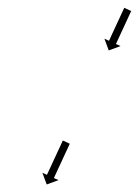

<svg xmlns="http://www.w3.org/2000/svg" viewBox="-20 -554 363 502"><path d="M322.6 -524.2C322.7 -524.6 322.9 -524.9 323 -525.2L304.9 -533.6C304.7 -533.3 304.6 -533 304.4 -532.6C304 -531.7 303.6 -530.8 303.2 -529.9C302.5 -528.5 301.9 -527.1 301.2 -525.6C300.3 -523.8 299.5 -522 298.6 -520.1C297.6 -518 296.6 -515.8 295.6 -513.6C294.5 -511.2 293.4 -508.8 292.3 -506.3C291.1 -503.7 289.9 -501.1 288.6 -498.5C287.4 -495.9 286.2 -493.2 284.9 -490.5C283.7 -487.8 282.4 -485.1 281.2 -482.5C280 -479.9 278.8 -477.3 277.6 -474.7C276.5 -472.2 275.4 -469.8 274.2 -467.4C273.2 -465.2 272.2 -463 271.2 -460.9C270.4 -459 269.5 -457.2 268.7 -455.3C268 -453.9 267.3 -452.5 266.7 -451.1C266.3 -450.2 265.8 -449.3 265.4 -448.4C265.3 -448 265.1 -447.7 265 -447.4L253 -452.9L264.3 -422.2L295.1 -433.5L283.1 -439C283.3 -439.3 283.4 -439.6 283.6 -440C284 -440.9 284.4 -441.8 284.8 -442.7C285.5 -444.1 286.2 -445.5 286.8 -446.9C287.7 -448.8 288.5 -450.6 289.4 -452.5C290.4 -454.6 291.4 -456.8 292.4 -459C293.5 -461.4 294.6 -463.8 295.8 -466.3C297 -468.9 298.2 -471.5 299.4 -474.1C300.6 -476.7 301.8 -479.4 303.1 -482.1C304.3 -484.8 305.6 -487.5 306.8 -490.1C308 -492.7 309.2 -495.3 310.4 -497.9C311.5 -500.3 312.7 -502.8 313.8 -505.2C314.8 -507.4 315.8 -509.6 316.8 -511.7C317.6 -513.6 318.5 -515.4 319.3 -517.2C320 -518.7 320.7 -520.1 321.3 -521.5C321.7 -522.4 322.2 -523.3 322.6 -524.2ZM162 -177.2C162.1 -177.6 162.3 -177.9 162.4 -178.2L144.3 -186.6C144.1 -186.3 144 -186 143.8 -185.6C143.4 -184.7 142.9 -183.7 142.5 -182.8C141.8 -181.3 141.1 -179.8 140.5 -178.4C139.6 -176.5 138.7 -174.5 137.8 -172.6C136.8 -170.4 135.7 -168.1 134.7 -165.8C133.5 -163.3 132.3 -160.8 131.1 -158.3C129.9 -155.6 128.6 -152.9 127.4 -150.1C126.1 -147.4 124.8 -144.6 123.5 -141.8C122.2 -139 120.9 -136.2 119.6 -133.4C118.4 -130.7 117.1 -128 115.9 -125.3C114.7 -122.8 113.6 -120.2 112.4 -117.7C111.3 -115.5 110.3 -113.2 109.2 -110.9C108.4 -109 107.5 -107.1 106.6 -105.2C105.9 -103.7 105.2 -102.2 104.5 -100.8C104.1 -99.8 103.7 -98.9 103.2 -97.9C103.1 -97.6 102.9 -97.2 102.8 -96.9L90.8 -102.4L102.1 -71.7L132.9 -83L120.9 -88.5C121.1 -88.8 121.2 -89.2 121.4 -89.5C121.8 -90.5 122.2 -91.4 122.7 -92.4C123.4 -93.8 124.1 -95.3 124.7 -96.8C125.6 -98.7 126.5 -100.6 127.4 -102.5C128.4 -104.8 129.5 -107.1 130.5 -109.3C131.7 -111.8 132.9 -114.4 134 -116.9C135.3 -119.6 136.5 -122.3 137.8 -125C139.1 -127.8 140.4 -130.6 141.7 -133.4C143 -136.2 144.3 -139 145.5 -141.7C146.8 -144.4 148 -147.2 149.3 -149.9C150.5 -152.4 151.6 -154.9 152.8 -157.4C153.9 -159.7 154.9 -162 156 -164.2C156.8 -166.1 157.7 -168.1 158.6 -170C159.3 -171.4 160 -172.9 160.7 -174.4C161.1 -175.3 161.5 -176.3 162 -177.2Z"/></svg>

Font: FRB American Cursive Just Arrows Extrabold
Style: Bold Italic
Weight: 800
Italic angle: -25°
Version: Version 2.0;Modular Font Editor K font №1